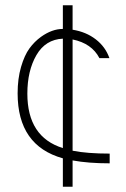

<svg xmlns="http://www.w3.org/2000/svg" viewBox="-20 -710 480 730"><path d="M256 0H219V-108Q47 -156 47 -355Q47 -411 60 -455.5Q73 -500 92 -526Q111 -552 136 -570Q178 -600 219 -600V-690H256V-597Q307 -589 344 -560.5Q381 -532 396 -489H358Q329 -545 256 -560V-137Q311 -126 397 -126V-89Q316 -89 256 -100ZM84 -354Q84 -189 219 -147V-563Q153 -560 118.5 -500.5Q84 -441 84 -354Z"/></svg>

Font: Bubbler One
Style: Regular
Weight: 400
Designer: Brenda Gallo (gbrenda1987@gmail.com)
Foundry: Brenda Gallo
Version: Version 1.003